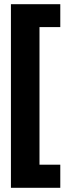

<svg xmlns="http://www.w3.org/2000/svg" viewBox="-20 -731 336 914"><path d="M32 -711H267V-602H168V53H267V163H32Z"/></svg>

Font: Noto Sans Syriac ExtraBold
Style: Regular
Weight: 800
Designer: Patrick Giasson and the Monotype Design Team
Foundry: Monotype Imaging Inc.
Version: Version 3.000; ttfautohint (v1.8.4.7-5d5b)